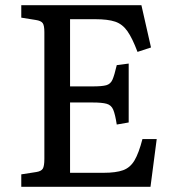

<svg xmlns="http://www.w3.org/2000/svg" viewBox="-20 -720 677 740"><path d="M62 0V-48L120 -57Q139 -60 145 -70Q151 -80 151 -108V-596Q151 -622 144.5 -631Q138 -640 118 -643L62 -652V-700H525L562 -537L510 -520Q490 -573 471 -600Q452 -627 424 -636.5Q396 -646 347 -646H250V-387H337Q373 -387 389.5 -391.5Q406 -396 413.5 -413Q421 -430 430 -469L476 -475V-248L430 -240Q424 -279 416.5 -297Q409 -315 391 -320Q373 -325 337 -325H250V-54H379Q427 -54 454.5 -64Q482 -74 498.5 -102Q515 -130 529 -184H584L560 0Z"/></svg>

Font: Literata 12pt
Style: Regular
Weight: 400
Designer: Latin by Veronika Burian and Jose Scaglione. Greek by Irene Vlachou. Cyrillic by Vera Evstafieva.
Foundry: TypeTogether
Version: Version 3.002